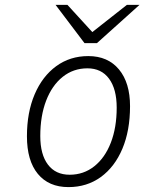

<svg xmlns="http://www.w3.org/2000/svg" viewBox="-20 -752 590 784"><path d="M259.5 12Q179 12 134.5 -42Q90 -96 90 -195.5Q90 -293 121.5 -366.8Q153 -440.5 209.5 -481.8Q266 -523 340.5 -523Q420.5 -523 465.8 -468.5Q511 -414 511 -318.5Q511 -219 479.8 -144.8Q448.5 -70.5 391.8 -29.2Q335 12 259.5 12ZM264.5 -38.5Q321.5 -38.5 365 -73Q408.5 -107.5 432.5 -169.2Q456.5 -231 456.5 -312.5Q456.5 -388.5 425.2 -430.8Q394 -473 337 -473Q279.5 -473 236 -438.2Q192.5 -403.5 168.5 -341.2Q144.5 -279 144.5 -196.5Q144.5 -121 175.8 -79.8Q207 -38.5 264.5 -38.5ZM325 -576 207 -732H255.5L357 -621L498 -732H549.5L376 -576Z"/></svg>

Font: Overpass ExtraLight
Style: Italic
Weight: 250
Italic angle: -10°
Designer: Delve Withrington, Dave Bailey, Thomas Jockin
Foundry: Delve Fonts LLC
Version: Version 4.000